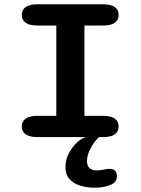

<svg xmlns="http://www.w3.org/2000/svg" viewBox="-20 -639 659 895"><path d="M154 0Q118 0 99.8 -12.8Q81.5 -25.5 81.5 -49.5Q81.5 -73.5 99.8 -86.2Q118 -99 154 -99H242.5V-520H154Q118 -520 99.8 -532.8Q81.5 -545.5 81.5 -569.5Q81.5 -593.5 99.8 -606.2Q118 -619 154 -619H460.5Q497 -619 515 -606.2Q533 -593.5 533 -569.5Q533 -545.5 515 -532.8Q497 -520 460.5 -520H373.5V-99H460.5Q497 -99 515 -86.2Q533 -73.5 533 -49.5Q533 -25.5 515 -12.8Q497 0 460.5 0ZM421.5 236Q386.5 236 355.2 226.8Q324 217.5 304.5 196.2Q285 175 285 139Q285 113.5 294.8 89.5Q304.5 65.5 319.8 46.2Q335 27 351.5 14.8Q368 2.5 382.5 0H443Q432.5 6.5 419 25Q405.5 43.5 395.5 66.8Q385.5 90 385.5 111.5Q385.5 134.5 398 145Q410.5 155.5 431 155.5Q437.5 155.5 447.8 154.2Q458 153 464.5 151.5Q472.5 149.5 479.2 148.8Q486 148 491.5 148Q509.5 148 517.2 157.8Q525 167.5 525 183Q525 210.5 494.5 223.2Q464 236 421.5 236Z"/></svg>

Font: Sono Monospace SemiBold
Style: Regular
Weight: 600
Designer: Tyler Finck
Foundry: Tyler Finck
Version: Version 2.112